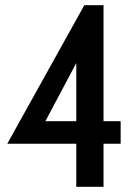

<svg xmlns="http://www.w3.org/2000/svg" viewBox="-20 -720 513 740"><path d="M445 -253V-166H379V0H274V-166H8L305 -700H379V-253ZM274 -253V-477L155 -253Z"/></svg>

Font: Cabin Condensed Medium
Style: Regular
Weight: 500
Width: 3
Version: Version 2.001